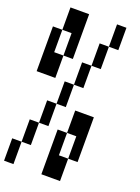

<svg xmlns="http://www.w3.org/2000/svg" viewBox="-190 -1109 880 1209"><g transform="rotate(20 250.0 -505.0)"><path d="M125 -880H63V-1030H188V-730H125ZM438 -1030V-880H375V-1030ZM125 -580H0V-880H63V-730H125ZM313 -880H375V-730H313ZM250 -730H313V-580H250ZM188 -580H250V-430H188ZM125 -430H188V-280H125ZM313 -430H438V-130H375V-280H313ZM63 -280H125V-130H63ZM313 -130H375V20H250V-280H313ZM0 -130H63V20H0Z"/></g></svg>

Font: 2P VHS
Style: Regular
Weight: 400
Designer: CodeMan38
Foundry: CodeMan38
Version: Version 3.000